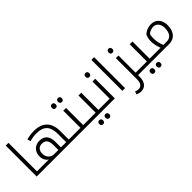

<svg xmlns="http://www.w3.org/2000/svg" viewBox="150 -1927 3334 3334"><g transform="rotate(-45 1817.5 -260.0)"><path d="M303 -60H167V-760H100V0H303C306 0 308 -2 308 -5V-56C308 -59 306 -60 303 -60Z M459 -60H293C290 -60 288 -59 288 -56V-5C288 -2 290 0 293 0H1080C1083 0 1085 -2 1085 -5V-56C1085 -59 1083 -60 1080 -60H948V-267C948 -478 838 -595 626 -595C558 -595 494 -585 441 -568L460 -509C514 -526 573 -534 626 -534C804 -534 884 -449 884 -260V-60H756V-193C756 -336 692 -407 572 -407C461 -407 381 -329 381 -213C381 -145 410 -88 459 -60ZM591 -60C507 -60 449 -121 449 -210C449 -293 492 -340 567 -340C651 -340 692 -293 692 -179V-60Z M1175 -605C1204 -605 1221 -622 1221 -654C1221 -686 1204 -704 1175 -704C1150 -704 1129 -690 1129 -654C1129 -617 1150 -605 1175 -605ZM1325 -605C1355 -605 1371 -624 1371 -654C1371 -683 1355 -704 1325 -704C1296 -704 1279 -686 1279 -654C1279 -622 1296 -605 1325 -605Z M1070 0H1453C1456 0 1458 -2 1458 -5V-56C1458 -59 1456 -60 1453 -60H1303V-482H1235V-60H1070C1067 -60 1065 -59 1065 -56V-5C1065 -2 1067 0 1070 0Z M1559 175C1587 175 1605 159 1605 126C1605 92 1586 76 1559 76C1533 76 1513 90 1513 126C1513 161 1533 175 1559 175ZM1711 175C1740 175 1758 156 1758 126C1758 95 1740 76 1711 76C1683 76 1666 93 1666 126C1666 158 1683 175 1711 175Z M1443 0H1826C1829 0 1831 -2 1831 -5V-56C1831 -59 1829 -60 1826 -60H1676V-482H1608V-60H1443C1440 -60 1438 -59 1438 -56V-5C1438 -2 1440 0 1443 0Z M1970 -574C1998 -574 2016 -592 2016 -623C2016 -655 1997 -673 1970 -673C1941 -673 1924 -656 1924 -623C1924 -591 1941 -574 1970 -574Z M1816 0H2019V-482H1952V-60H1816C1813 -60 1811 -59 1811 -56V-5C1811 -2 1813 0 1816 0Z M2204 -760V0H2271V-760Z M2551 -589C2579 -589 2597 -607 2597 -638C2597 -670 2578 -688 2551 -688C2522 -688 2505 -671 2505 -638C2505 -606 2522 -589 2551 -589Z M2590 0H2711C2714 0 2716 -2 2716 -5V-56C2716 -59 2714 -60 2711 -60H2590V-482H2526V39C2526 126 2492 180 2426 180C2400 180 2381 176 2355 163L2333 215C2365 231 2395 240 2427 240C2533 240 2590 166 2590 34Z M2817 175C2845 175 2863 159 2863 126C2863 92 2844 76 2817 76C2791 76 2771 90 2771 126C2771 161 2791 175 2817 175ZM2969 175C2998 175 3016 156 3016 126C3016 95 2998 76 2969 76C2941 76 2924 93 2924 126C2924 158 2941 175 2969 175Z M2701 0H3084C3087 0 3089 -2 3089 -5V-56C3089 -59 3087 -60 3084 -60H2934V-482H2866V-60H2701C2698 -60 2696 -59 2696 -56V-5C2696 -2 2698 0 2701 0Z M3074 0H3355C3442 0 3506 -41 3541 -116C3559 -154 3567 -199 3567 -252C3567 -335 3535 -405 3475 -442C3446 -460 3410 -468 3370 -468C3300 -468 3238 -441 3192 -398C3170 -354 3161 -304 3161 -254C3161 -195 3175 -133 3202 -60H3074C3071 -60 3069 -59 3069 -56V-5C3069 -2 3071 0 3074 0ZM3229 -267C3229 -304 3233 -338 3243 -361C3279 -391 3323 -409 3371 -409C3445 -409 3499 -346 3499 -254C3499 -128 3448 -60 3357 -60H3271C3240 -136 3229 -202 3229 -267Z"/></g></svg>

Font: Noto Kufi Arabic Light
Style: Regular
Weight: 300
Designer: Monotype Design Team, David Williams, Khaled Hosny
Foundry: Google LLC
Version: Version 2.109